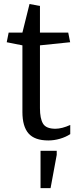

<svg xmlns="http://www.w3.org/2000/svg" viewBox="-20 -693 402 962"><path d="M321.8 -529.8 331.5 -481.4 180.2 -465.8V-150.9Q180.2 -99.1 195.6 -73.5Q210.9 -47.9 257.8 -47.9Q273.4 -47.9 292.5 -52.7Q311.5 -57.6 332 -66.9V-21Q309.6 -6.3 280.5 2.2Q251.5 10.7 222.2 10.7Q153.8 10.7 123 -24.4Q92.3 -59.6 92.3 -131.8V-465.8L13.7 -481.4L23.4 -529.8H92.3L127.9 -672.9L180.2 -663.1V-529.8ZM183.1 62.5H264.2V83L233.4 249.5H183.1Z"/></svg>

Font: Noticia Text
Style: Regular
Weight: 400
Designer: JM Sole
Foundry: JM Sole
Version: Version 1.003